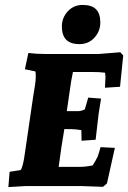

<svg xmlns="http://www.w3.org/2000/svg" viewBox="-20 -755 521 779"><path d="M276 -463Q267 -418 267 -414L251 -304H297Q308 -304 324 -311L338 -359L390 -355Q382 -307 380 -292L368 -188L311 -184L310 -227Q286 -231 270 -231H258Q241 -232 241 -231L229 -157L218 -78H303Q328 -78 356 -84Q366 -99 376 -119Q383 -139 388 -158L446 -155L414 -11L398 3Q329 0 313 0H82L14 4L19 -58L64 -65Q74 -80 81 -134L115 -366Q125 -422 125 -440.5Q125 -459 124 -465L81 -474L95 -540Q128 -536 162 -536H381L468 -543L480 -530L467 -403L406 -399L408 -446Q407 -447 407 -452.5Q407 -458 406 -460Q385 -463 348 -463ZM231 -647.5Q231 -683 255 -709Q279 -735 315.5 -735Q352 -735 369.5 -717.5Q387 -700 387 -664Q387 -628 363 -602Q339 -576 302.5 -576Q266 -576 248.5 -594Q231 -612 231 -647.5Z"/></svg>

Font: Andada SC
Style: Bold Italic
Weight: 700
Italic angle: -8.29999°
Designer: Carolina Giovagnoli
Foundry: Carolina Giovagnoli
Version: Version 1.003